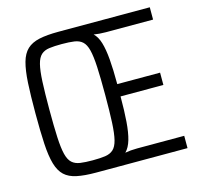

<svg xmlns="http://www.w3.org/2000/svg" viewBox="-101 -797 947 906"><g transform="rotate(-15 372.5 -344.0)"><path d="M259.7 0Q203.5 0 166.1 -7.9Q128.8 -15.7 106.8 -36.3Q84.8 -56.9 73.5 -95.4Q62.3 -134 58.8 -194.9Q55.4 -255.8 55.4 -344Q55.4 -431.6 58.8 -492.2Q62.3 -552.8 73 -591.4Q83.7 -629.9 105.9 -650.8Q128.2 -671.7 165.6 -679.9Q202.9 -688 259.7 -688H706.2V-627.9H476Q459 -627.9 444 -629.2Q429 -630.5 417.1 -632.5Q436.2 -614.5 445.9 -581.8Q455.7 -549.2 459.9 -499.1Q464.1 -449 464.1 -377.5H673.3V-317.4H464.1Q464.1 -246.5 460.1 -194.7Q456.2 -142.9 446.2 -108.5Q436.2 -74.1 417.1 -55Q430.2 -57.5 444.9 -58.8Q459.7 -60.1 476 -60.1H706.2V0ZM259.7 -60.1Q296.3 -60.1 320.7 -63.6Q345.1 -67.1 360.3 -80.8Q375.5 -94.5 383.1 -124.7Q390.7 -155 393.4 -208.4Q396 -261.7 396 -344Q396 -426.8 393.4 -479.9Q390.7 -533 383.1 -563.3Q375.5 -593.5 360.3 -607.2Q345.1 -620.9 320.7 -624.4Q296.3 -627.9 259.7 -627.9Q223.2 -627.9 198.8 -624.6Q174.4 -621.4 159.2 -607.7Q143.9 -594 136.3 -563.9Q128.7 -533.9 126.1 -480.3Q123.5 -426.8 123.5 -344Q123.5 -261.7 126.1 -208.4Q128.7 -155 136.3 -124.7Q143.9 -94.5 159.2 -80.8Q174.4 -67.1 198.8 -63.6Q223.2 -60.1 259.7 -60.1Z"/></g></svg>

Font: Saira Thin Condensed
Style: Regular
Weight: 100
Width: 3
Version: Version 1.101